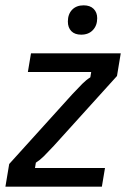

<svg xmlns="http://www.w3.org/2000/svg" viewBox="-22 -700 483 720"><path d="M-1.7 0 12.5 -85 249.2 -346.7Q272.5 -371.7 286.7 -385.8Q300.8 -400 316.7 -410L320 -430H82.5L94.2 -500H430.8L416.7 -415L180 -153.3Q156.7 -128.3 142.5 -114.2Q128.3 -100 112.5 -90L109.2 -70H371.7L360 0ZM282.5 -570Q258.3 -570 245.4 -583.3Q232.5 -596.7 232.5 -619.2Q232.5 -646.7 248.3 -663.3Q264.2 -680 291.7 -680Q315.8 -680 329.2 -666.7Q342.5 -653.3 342.5 -631.7Q342.5 -604.2 326.2 -587.1Q310 -570 282.5 -570Z"/></svg>

Font: Familjen Grotesk
Style: Italic
Weight: 400
Italic angle: -9.46201°
Designer: Anders Wikstroem, Jonas Baeckman, Matilda Gysing, Kristian Moeller
Foundry: Familjen STHLM AB
Version: Version 2.000